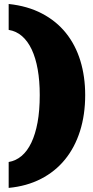

<svg xmlns="http://www.w3.org/2000/svg" viewBox="-20 -792 457 941"><path d="M22.5 2Q57.6 -3.9 85.7 -27.6Q113.8 -51.3 133.5 -92.5Q153.3 -133.8 164.1 -192.1Q174.8 -250.5 174.8 -326.2Q174.8 -395.5 164.8 -451.9Q154.8 -508.3 135.5 -549.3Q116.2 -590.3 87.9 -615Q59.6 -639.6 22.5 -645.5V-772.5Q115.2 -762.7 185.5 -725.8Q255.9 -689 303 -630.4Q350.1 -571.8 373.8 -494.4Q397.5 -417 397.5 -326.2Q397.5 -229.5 372.1 -149.4Q346.7 -69.3 298.6 -10.3Q250.5 48.8 180.7 84.7Q110.8 120.6 22.5 128.9Z"/></svg>

Font: Paytone One
Style: Regular
Weight: 400
Designer: vernon adams
Foundry: vernon adams
Version: 1.000